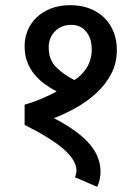

<svg xmlns="http://www.w3.org/2000/svg" viewBox="-20 -662 511 741"><path d="M275 -4Q275 -42 227 -85Q179 -128 75 -180V-258Q107 -267 139 -280.5Q171 -294 199 -309Q174 -322 151.5 -338.5Q129 -355 112 -376Q95 -397 85 -423.5Q75 -450 75 -485Q75 -516 86.5 -544Q98 -572 120.5 -594Q143 -616 176 -629Q209 -642 251 -642Q293 -642 326.5 -629Q360 -616 383 -593Q406 -570 418.5 -538.5Q431 -507 431 -470Q431 -418 409 -376.5Q387 -335 351.5 -302.5Q316 -270 273 -246Q230 -222 188 -206Q238 -180 272.5 -154.5Q307 -129 328 -103.5Q349 -78 358.5 -52Q368 -26 368 1Q368 15 364.5 31.5Q361 48 355 59L269 22Q275 9 275 -4ZM168 -479Q168 -432 196 -403.5Q224 -375 267 -353Q279 -360 290.5 -371Q302 -382 312 -396.5Q322 -411 328 -430Q334 -449 334 -472Q334 -514 312.5 -540Q291 -566 255 -566Q217 -566 192.5 -541.5Q168 -517 168 -479Z"/></svg>

Font: Mukta Medium
Style: Regular
Weight: 500
Designer: Girish Dalvi and Yashodeep Gholap
Foundry: Ek Type
Version: Version 2.538;PS 1.002;hotconv 16.6.51;makeotf.lib2.5.65220;